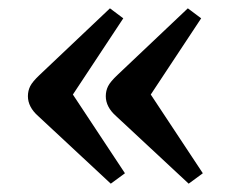

<svg xmlns="http://www.w3.org/2000/svg" viewBox="-20 -495 540 461"><path d="M433 -54 259 -216Q234 -238 234 -264Q234 -277 239.5 -288Q245 -299 262 -315L431 -475L463 -451L342 -268L467 -79ZM246 -54 72 -216Q47 -238 47 -264Q47 -277 52.5 -288Q58 -299 75 -315L244 -475L276 -451L155 -268L280 -79Z"/></svg>

Font: Literata 36pt Medium
Style: Regular
Weight: 500
Designer: Latin by Veronika Burian and Jose Scaglione. Greek by Irene Vlachou. Cyrillic by Vera Evstafieva.
Foundry: TypeTogether
Version: Version 3.002